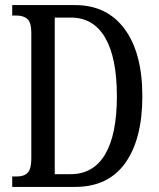

<svg xmlns="http://www.w3.org/2000/svg" viewBox="-20 -734 624 754"><path d="M28 -41H47Q75 -41 89 -56Q103 -71 103 -112V-605Q103 -645 88 -659Q73 -673 44 -673H28V-714H275Q400 -714 469.5 -620Q539 -526 539 -356Q539 -188 472 -94Q405 0 275 0H28ZM257 -50Q347 -50 393 -128Q439 -206 439 -356Q439 -507 393 -586Q347 -665 258 -665H195V-50Z"/></svg>

Font: Noto Serif Cond
Style: Regular
Weight: 400
Width: 3
Designer: Monotype Design Team
Foundry: Monotype Imaging Inc.
Version: Version 1.001